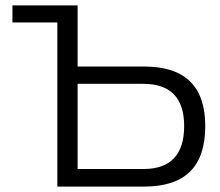

<svg xmlns="http://www.w3.org/2000/svg" viewBox="-20 -690 815 710"><path d="M192 0H513C665 0 739 -74 739 -224C739 -370 665 -444 513 -444H267V-670H26V-607H192ZM267 -65V-380H510C611 -380 661 -327 661 -224C661 -118 611 -65 510 -65Z"/></svg>

Font: LT Wave Alt Light
Style: Regular
Weight: 300
Designer: Daniel Lyons
Version: Version 2.5 (Glyphs App)